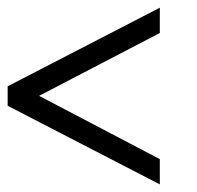

<svg xmlns="http://www.w3.org/2000/svg" viewBox="-20 -526 515 501"><path d="M0 -300.8 397 -505.9V-439.9L82 -275.9L397 -110.8V-44.9L0 -250Z"/></svg>

Font: Federov2
Style: Regular
Weight: 400
Designer: Olexa M. Volochay | Cyreal.org
Foundry: Olexa M. Volochay | Cyreal.org
Version: Version 1.000